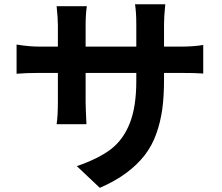

<svg xmlns="http://www.w3.org/2000/svg" viewBox="-20 -816 1040 899"><path d="M748 -597.7H822.3Q887.7 -597.7 931.6 -605.5V-471.7Q898.4 -474.6 822.3 -474.6H748V-442.4Q748 -364.3 739.7 -304.2Q731.4 -244.1 711.4 -188.5Q691.4 -132.8 657.2 -88.9Q623 -44.9 571.3 -6.3Q519.5 32.2 447.3 63.5L339.8 -38.1Q441.4 -73.2 499 -117.2Q556.6 -161.1 587.4 -238.3Q618.2 -315.4 618.2 -436.5V-474.6H380.9V-338.9Q380.9 -312.5 384.8 -234.4H245.1Q251 -273.4 251 -338.9V-474.6H166Q102.5 -474.6 57.6 -470.7V-607.4Q116.2 -597.7 166 -597.7H251V-697.3Q251 -731.4 245.1 -787.1H386.7Q380.9 -750 380.9 -696.3V-597.7H618.2V-703.1Q618.2 -756.8 612.3 -795.9H753.9Q748 -737.3 748 -703.1Z"/></svg>

Font: Gen Shin Gothic Monospace Bold
Style: Bold
Weight: 700
Designer: [Source Han Sans]
Ryoko NISHIZUKA  (kana & ideographs); Paul D. Hunt (Latin, Greek & Cyrillic); Wenlong ZHANG  (bopomofo
Version: Version 1.002.20150607